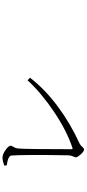

<svg xmlns="http://www.w3.org/2000/svg" viewBox="403 -1111 694 1540"><g transform="rotate(-90 750.0 -341.0)"><path d="M193.4 -633.8 192.4 -654.3Q233.4 -668 254.9 -668Q282.2 -668 316.9 -643.6Q351.6 -619.1 351.6 -601.6Q351.6 -595.7 341.3 -579.6Q331.1 -563.5 329.1 -544.9Q323.2 -478.5 323.2 -114.3Q323.2 -103.5 332 -106.4Q469.7 -151.4 622.1 -253.9Q774.4 -356.4 876 -466.8L896.5 -447.3Q806.6 -330.1 669.9 -227.5Q533.2 -125 371.1 -50.8Q355.5 -43.9 342.8 -28.8Q330.1 -13.7 321.3 -13.7Q305.7 -13.7 281.7 -40.5Q257.8 -67.4 257.8 -82Q257.8 -85 266.1 -103.5Q274.4 -122.1 274.4 -143.6Q280.3 -492.2 272.5 -595.7Q270.5 -624 193.4 -633.8Z"/></g></svg>

Font: Bpmf Zihi Serif Light
Style: Light
Weight: 300
Foundry: But Ko
Version: Version 1.320